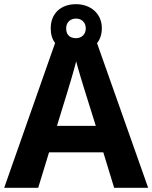

<svg xmlns="http://www.w3.org/2000/svg" viewBox="-20 -900 730 920"><path d="M527 0H690L445 -693C460 -712 468 -736 468 -765C468 -836 413 -880 344 -880C272 -880 223 -836 223 -764C223 -736 230 -712 244 -694L0 0H163L215 -170H475ZM344 -717C313 -717 297 -735 297 -764C297 -793 317 -811 344 -811C371 -811 391 -793 391 -764C391 -735 371 -717 344 -717ZM387 -463 439 -297H253L304 -463C311 -485 335 -566 345 -606C355 -566 377 -496 387 -463Z"/></svg>

Font: Noto Sans Arabic UI
Style: Bold
Weight: 700
Designer: Monotype Design Team, Nadine Chahine and Nizar Qandah
Foundry: Monotype Imaging Inc.
Version: Version 2.010